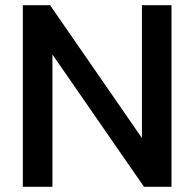

<svg xmlns="http://www.w3.org/2000/svg" viewBox="-20 -720 749 740"><path d="M68 -700H173L527 -188V-700H641V0H535L182 -510V0H68Z"/></svg>

Font: Bai Jamjuree SemiBold
Style: Regular
Weight: 600
Version: Version 1.000; ttfautohint (v1.6)